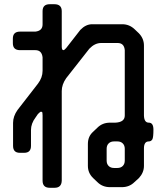

<svg xmlns="http://www.w3.org/2000/svg" viewBox="-20 -787 768 911"><path d="M160 -246Q171 -257 174 -257Q177 -257 179 -256Q182 -255 182 -239V70Q182 104 216 104H239Q272 104 273 70V-355Q273 -386 294 -416L404 -556Q430 -583 460 -583H538Q569 -583 572 -549V-239Q572 -207 527 -205H502Q466 -205 442 -181L422 -162Q397 -140 397 -104V0Q397 34 422 58L442 77Q466 101 502 101H558Q594 101 618 77L639 58Q663 32 663 0V-83Q663 -116 686 -116Q697 -116 703 -126Q708 -136 708 -172Q708 -205 686 -205Q664 -205 663 -239V-571Q663 -604 639 -629L619 -648Q594 -672 560 -672H417Q387 -672 361 -645L294 -559Q285 -549 281 -549Q273 -549 273 -566V-734Q273 -767 238 -767H216Q182 -767 182 -734V-671Q182 -641 148 -637H75Q41 -637 41 -604V-582Q41 -549 75 -549H148Q178 -549 182 -515V-451Q182 -419 160 -390L63 -265Q42 -235 42 -204V-95Q42 -62 74 -62H95Q127 -62 127 -95V-170Q127 -201 149 -230ZM521 10Q505 10 495.5 0.5Q486 -9 486 -25V-81Q486 -97 495.5 -106.5Q505 -116 521 -116H537Q553 -116 562.5 -106.5Q572 -97 572 -81V-25Q572 -9 562.5 0.5Q553 10 537 10Z"/></svg>

Font: WDXL Lubrifont SC
Style: Regular
Weight: 400
Designer: [WDXL Lubrifont] Copyright 2020-2022 (c) NightFurySL2001, Skr-ZERO; [ZCOOL QingKe HuangYou] Copyright 2018-2022 (c) The 
Version: Version 2.001;hotconv 1.1.1;makeotfexe 2.6.0